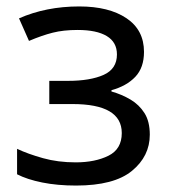

<svg xmlns="http://www.w3.org/2000/svg" viewBox="-20 -566 530 596"><path d="M226 -546Q318 -546 372.5 -509.5Q427 -473 427 -405Q427 -356 400 -327.5Q373 -299 326 -286V-282Q358 -273 385 -257Q412 -241 428.5 -215Q445 -189 445 -148Q445 -81 389.5 -35.5Q334 10 216 10Q158 10 111 0.5Q64 -9 33 -25V-104Q67 -88 113.5 -75Q160 -62 215 -62Q275 -62 316.5 -82.5Q358 -103 358 -153Q358 -243 205 -243H133V-315H191Q260 -315 301.5 -333.5Q343 -352 343 -397Q343 -435 311.5 -454Q280 -473 221 -473Q177 -473 143.5 -464.5Q110 -456 70 -439L39 -509Q123 -546 226 -546Z"/></svg>

Font: Noto IKEA Arabic
Style: Regular
Weight: 400
Designer: Monotype Design Team
Foundry: Monotype Imaging Inc.
Version: Version 1.200